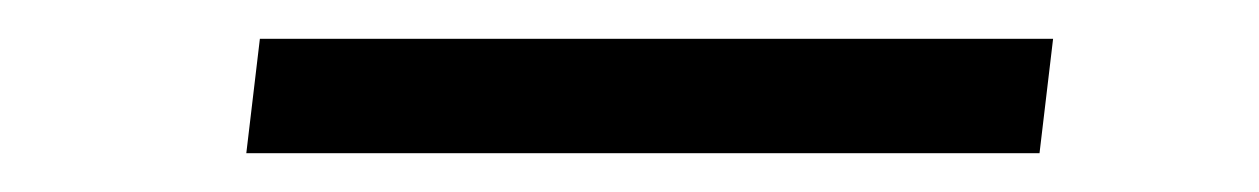

<svg xmlns="http://www.w3.org/2000/svg" viewBox="-20 -407 649 99"><path d="M107 -328 114 -387H523L516 -328Z"/></svg>

Font: Koeln Type Sans Light
Style: Italic
Weight: 300
Italic angle: -7.5°
Designer: Eben Sorkin
Foundry: Eben Sorkin
Version: Version 2.001